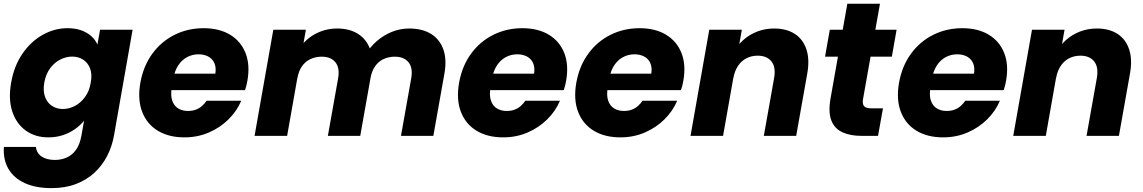

<svg xmlns="http://www.w3.org/2000/svg" viewBox="-32 -714 6008 1009"><path d="M322.9 -565.8Q364.2 -565.8 395.5 -554.4Q426.8 -542.9 448.1 -523.7Q469.5 -504.5 479.9 -479.5L493.9 -557.9H664.9L566.9 -1Q556.9 55 531.5 104.8Q506 154.7 465.3 192.8Q424.5 230.9 367.8 252.8Q311.2 274.6 238.8 274.6Q155.7 274.6 98 248.2Q40.4 221.8 12.1 173Q-16.1 124.3 -11.6 58H156.9Q159.8 89.9 186.2 108.2Q212.5 126.5 256.8 126.5Q289.7 126.5 318.2 114.1Q346.6 101.6 367.1 73.6Q387.5 45.5 395.9 -1L409.8 -79.8Q390.4 -55.3 362 -35.4Q333.7 -15.4 298.4 -3.7Q263.1 7.9 221.8 7.9Q153.5 7.9 103.9 -27.5Q54.4 -62.9 32.7 -127.4Q11.1 -191.9 26.6 -280.1Q42.1 -368.3 86.3 -432.3Q130.4 -496.3 192.5 -531.1Q254.6 -565.8 322.9 -565.8ZM444.8 -279.2Q453.2 -323.4 441.5 -354Q429.7 -384.7 404.7 -400.7Q379.7 -416.6 347.3 -416.6Q315.3 -416.6 284.5 -400.9Q253.6 -385.2 231.3 -355Q209 -324.8 200.7 -280.1Q193.3 -235.9 204.8 -204.8Q216.3 -173.6 241.3 -157.4Q266.2 -141.2 298.2 -141.2Q330.6 -141.2 361.3 -157.2Q391.9 -173.2 414.7 -204.1Q437.5 -235 444.8 -279.2Z M848.4 -240.2 864.4 -326.9H1099.6Q1103.5 -351.9 1098.4 -371Q1093.3 -390.1 1081 -402.8Q1068.8 -415.5 1050.8 -422Q1032.7 -428.6 1011.2 -428.6Q979.3 -428.6 951.9 -414.2Q924.5 -399.8 905.7 -372Q886.9 -344.3 879 -303.5L870.9 -254.7Q863.5 -213.2 873 -185.4Q882.5 -157.6 904.4 -144.2Q926.3 -130.9 955.5 -130.9Q980 -130.9 998.5 -138.2Q1017.1 -145.5 1030.7 -158Q1044.4 -170.5 1053.6 -184.6H1235.8Q1212.8 -130.3 1168.9 -86.8Q1125 -43.3 1065.8 -17.7Q1006.5 7.9 936.9 7.9Q855.3 7.9 797.7 -26.8Q740.1 -61.5 715.1 -126.3Q690.1 -191.1 705.6 -279.2Q721.6 -367.8 768.7 -432Q815.7 -496.3 885.6 -531.1Q955.4 -565.8 1038 -565.8Q1120.2 -565.8 1176.8 -531.8Q1233.4 -497.8 1258.2 -435.7Q1283 -373.6 1268 -288.9Q1266 -277.5 1263 -265Q1260 -252.6 1255.6 -240.2Z M1305.8 0 1404.4 -557.9H1575.5L1476.9 0ZM1691 0 1745 -303.2Q1754.3 -358.1 1730.4 -387.1Q1706.5 -416.1 1658.3 -416.1Q1625.8 -416.1 1599 -403.3Q1572.1 -390.5 1554.7 -365.3Q1537.2 -340 1530.9 -303.2L1534.5 -447.3Q1552.4 -480.5 1582.8 -506.9Q1613.1 -533.2 1653.3 -548.7Q1693.4 -564.2 1739.4 -564.2Q1805 -564.2 1849.6 -535.9Q1894.3 -507.5 1913.4 -454.2Q1932.6 -400.9 1919.1 -326.1L1861.1 0ZM2075.2 0 2129.2 -303.2Q2138.5 -358.1 2114.6 -387.1Q2090.7 -416.1 2042.5 -416.1Q2010 -416.1 1983.1 -403.3Q1956.3 -390.5 1938.9 -365.3Q1921.4 -340 1915 -303.2L1890.5 -429.4Q1912.1 -466.2 1947.1 -497.1Q1982.1 -527.9 2026.1 -546.1Q2070.1 -564.2 2117.8 -564.2Q2187 -564.2 2233 -535.9Q2279 -507.5 2297.9 -454.2Q2316.8 -400.9 2303.3 -326.1L2245.3 0Z M2523.4 -240.2 2539.4 -326.9H2774.6Q2778.5 -351.9 2773.4 -371Q2768.3 -390.1 2756 -402.8Q2743.8 -415.5 2725.8 -422Q2707.7 -428.6 2686.2 -428.6Q2654.3 -428.6 2626.9 -414.2Q2599.5 -399.8 2580.7 -372Q2561.9 -344.3 2554 -303.5L2545.9 -254.7Q2538.5 -213.2 2548 -185.4Q2557.5 -157.6 2579.4 -144.2Q2601.3 -130.9 2630.5 -130.9Q2655 -130.9 2673.5 -138.2Q2692.1 -145.5 2705.7 -158Q2719.4 -170.5 2728.6 -184.6H2910.8Q2887.8 -130.3 2843.9 -86.8Q2800 -43.3 2740.8 -17.7Q2681.5 7.9 2611.9 7.9Q2530.3 7.9 2472.7 -26.8Q2415.1 -61.5 2390.1 -126.3Q2365.1 -191.1 2380.6 -279.2Q2396.6 -367.8 2443.7 -432Q2490.7 -496.3 2560.6 -531.1Q2630.4 -565.8 2713 -565.8Q2795.2 -565.8 2851.8 -531.8Q2908.4 -497.8 2933.2 -435.7Q2958 -373.6 2943 -288.9Q2941 -277.5 2938 -265Q2935 -252.6 2930.6 -240.2Z M3139.4 -240.2 3155.4 -326.9H3390.6Q3394.5 -351.9 3389.4 -371Q3384.3 -390.1 3372 -402.8Q3359.8 -415.5 3341.8 -422Q3323.7 -428.6 3302.2 -428.6Q3270.3 -428.6 3242.9 -414.2Q3215.5 -399.8 3196.7 -372Q3177.9 -344.3 3170 -303.5L3161.9 -254.7Q3154.5 -213.2 3164 -185.4Q3173.5 -157.6 3195.4 -144.2Q3217.3 -130.9 3246.5 -130.9Q3271 -130.9 3289.5 -138.2Q3308.1 -145.5 3321.7 -158Q3335.4 -170.5 3344.6 -184.6H3526.8Q3503.8 -130.3 3459.9 -86.8Q3416 -43.3 3356.8 -17.7Q3297.5 7.9 3227.9 7.9Q3146.3 7.9 3088.7 -26.8Q3031.1 -61.5 3006.1 -126.3Q2981.1 -191.1 2996.6 -279.2Q3012.6 -367.8 3059.7 -432Q3106.7 -496.3 3176.6 -531.1Q3246.4 -565.8 3329 -565.8Q3411.2 -565.8 3467.8 -531.8Q3524.4 -497.8 3549.2 -435.7Q3574 -373.6 3559 -288.9Q3557 -277.5 3554 -265Q3551 -252.6 3546.6 -240.2Z M3596.8 0 3695.4 -557.9H3866.5L3767.9 0ZM3982 0 4036 -303.2Q4046.3 -360.8 4022.2 -391.1Q3998.1 -421.4 3949.8 -421.4Q3917.3 -421.4 3890.7 -407.8Q3864.2 -394.2 3846.5 -367.9Q3828.7 -341.6 3821.9 -303.2L3824.4 -442Q3843.4 -476.3 3874.8 -504.2Q3906.2 -532.2 3947.4 -548.2Q3988.5 -564.2 4036.2 -564.2Q4101.2 -564.2 4144.8 -535.9Q4188.4 -507.5 4206 -454.2Q4223.6 -400.9 4210.1 -326.1L4152.1 0Z M4332.2 -194.2 4420.9 -694.3H4592.4L4503.2 -192.1Q4499.3 -167.4 4508.9 -156Q4518.6 -144.7 4547.2 -144.7H4608.2L4582.2 0H4495.4Q4437.4 0 4396.2 -18.4Q4355 -36.9 4337.5 -79.3Q4320.1 -121.8 4332.2 -194.2ZM4654.8 -416.3H4303.8L4328.8 -557.9H4679.8Z M4835.4 -240.2 4851.4 -326.9H5086.6Q5090.5 -351.9 5085.4 -371Q5080.3 -390.1 5068 -402.8Q5055.8 -415.5 5037.8 -422Q5019.7 -428.6 4998.2 -428.6Q4966.3 -428.6 4938.9 -414.2Q4911.5 -399.8 4892.7 -372Q4873.9 -344.3 4866 -303.5L4857.9 -254.7Q4850.5 -213.2 4860 -185.4Q4869.5 -157.6 4891.4 -144.2Q4913.3 -130.9 4942.5 -130.9Q4967 -130.9 4985.5 -138.2Q5004.1 -145.5 5017.7 -158Q5031.4 -170.5 5040.6 -184.6H5222.8Q5199.8 -130.3 5155.9 -86.8Q5112 -43.3 5052.8 -17.7Q4993.5 7.9 4923.9 7.9Q4842.3 7.9 4784.7 -26.8Q4727.1 -61.5 4702.1 -126.3Q4677.1 -191.1 4692.6 -279.2Q4708.6 -367.8 4755.7 -432Q4802.7 -496.3 4872.6 -531.1Q4942.4 -565.8 5025 -565.8Q5107.2 -565.8 5163.8 -531.8Q5220.4 -497.8 5245.2 -435.7Q5270 -373.6 5255 -288.9Q5253 -277.5 5250 -265Q5247 -252.6 5242.6 -240.2Z M5292.8 0 5391.4 -557.9H5562.5L5463.9 0ZM5678 0 5732 -303.2Q5742.3 -360.8 5718.2 -391.1Q5694.1 -421.4 5645.8 -421.4Q5613.3 -421.4 5586.7 -407.8Q5560.2 -394.2 5542.5 -367.9Q5524.7 -341.6 5517.9 -303.2L5520.4 -442Q5539.4 -476.3 5570.8 -504.2Q5602.2 -532.2 5643.4 -548.2Q5684.5 -564.2 5732.2 -564.2Q5797.2 -564.2 5840.8 -535.9Q5884.4 -507.5 5902 -454.2Q5919.6 -400.9 5906.1 -326.1L5848.1 0Z"/></svg>

Font: Poppins Variable
Style: Italic
Weight: 100
Italic angle: -10°
Designer: Jonny Pinhorn
Foundry: Indian Type Foundry
Version: Version 6.000